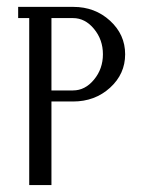

<svg xmlns="http://www.w3.org/2000/svg" viewBox="-20 -532 428 552"><path d="M32.2 -480V-512.2H190.9Q252.9 -512.2 296.4 -472.4Q339.8 -432.6 339.8 -376Q339.8 -319.3 296.4 -279.8Q252.9 -240.2 189.9 -240.2H127.9V0H64V-480ZM127.9 -272H189.9Q224.6 -272 250.2 -303Q275.9 -334 275.9 -376Q275.9 -418 250.2 -449Q224.6 -480 189.9 -480H127.9Z"/></svg>

Font: Gawaa
Style: Regular
Weight: 400
Designer: T. Christopher White
Version: Version 1.0